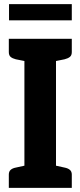

<svg xmlns="http://www.w3.org/2000/svg" viewBox="-20 -916 392 936"><path d="M99 0V-727H253V0ZM23 0V-65Q23 -80 32 -88Q41 -96 57 -99L107 -110L121 0ZM232 0 245 -110 295 -99Q311 -96 320.5 -88Q330 -80 330 -65V0ZM121 -727 107 -617 57 -627Q41 -631 32 -638.5Q23 -646 23 -662V-727ZM330 -727V-662Q330 -646 320.5 -638.5Q311 -631 295 -627L245 -617L232 -727ZM24 -817V-896H330V-817Z"/></svg>

Font: Aleo ExtraBold
Style: Regular
Weight: 800
Designer: Alessio Laiso
Foundry: Alessio Laiso
Version: Version 2.001;gftools[0.9.29]